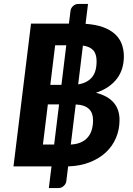

<svg xmlns="http://www.w3.org/2000/svg" viewBox="-20 -845 675 975"><path d="M241.5 0H48.5L137.5 -725H330L338.5 -793Q341 -805.5 352 -815.2Q363 -825 378 -825H427L414.5 -724Q466 -720.5 502.8 -707.2Q539.5 -694 563.2 -672.5Q587 -651 598 -622Q609 -593 609 -558.5Q609 -528 601 -500Q593 -472 575.8 -448.2Q558.5 -424.5 531.8 -405.5Q505 -386.5 467.5 -374Q587 -343 587 -236Q587 -187.5 569.2 -145.2Q551.5 -103 517.8 -71.5Q484 -40 435.8 -21Q387.5 -2 326 0L316.5 77.5Q314 90 302.8 100Q291.5 110 277 110H228ZM452.5 -234.5Q452.5 -252 447.8 -266.2Q443 -280.5 432.5 -291Q422 -301.5 405.2 -307.5Q388.5 -313.5 364.5 -314.5L339.5 -111Q369.5 -112.5 391 -122.2Q412.5 -132 426.2 -148.2Q440 -164.5 446.2 -186.5Q452.5 -208.5 452.5 -234.5ZM470.5 -534Q470.5 -571 453.5 -589.8Q436.5 -608.5 401 -613.5L377 -416.5Q421.5 -423.5 446 -451.2Q470.5 -479 470.5 -534ZM198 -111H255L280 -315H223ZM235.5 -414H292L316.5 -615H260Z"/></svg>

Font: Lato Heavy
Style: Italic
Weight: 800
Italic angle: -7°
Designer: Lukasz Dziedzic
Foundry: tyPoland Lukasz Dziedzic
Version: Version 2.007; 2014-02-27